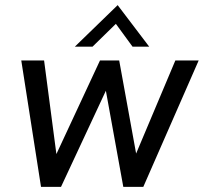

<svg xmlns="http://www.w3.org/2000/svg" viewBox="-20 -729 795 749"><path d="M140 0H218L393 -375L461 0H539L755 -493H664L511 -130L445 -493H370L200 -128L152 -493H63ZM272 -547H341L432 -636L497 -547H562L439 -709Z"/></svg>

Font: HK Grotesk
Style: Italic
Weight: 400
Italic angle: -16°
Designer: Alfredo Marco Pradil
Foundry: Hanken Design Co.
Version: Version 3.001;FEAKit 1.0